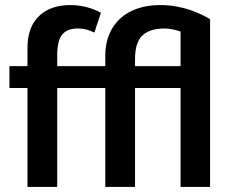

<svg xmlns="http://www.w3.org/2000/svg" viewBox="-20 -735 907 755"><path d="M690 0V-389H511V0H394V-389H205V0H88V-389H17V-475H88V-547Q88 -628 133 -671.5Q178 -715 256 -715Q290 -715 320.5 -707Q351 -699 377 -685L351 -607Q334 -615 319 -619Q304 -623 286 -623Q244 -623 224.5 -599Q205 -575 205 -518V-475H394V-517Q394 -563 409.5 -600Q425 -637 453 -662.5Q481 -688 520.5 -701.5Q560 -715 608 -715Q644 -715 674 -709.5Q704 -704 728.5 -695.5Q753 -687 772.5 -677.5Q792 -668 806 -660V0ZM627 -623Q570 -623 540.5 -596Q511 -569 511 -503V-475H690V-611Q675 -616 659 -619.5Q643 -623 627 -623Z"/></svg>

Font: Mukta SemiBold
Style: Regular
Weight: 600
Designer: Girish Dalvi and Yashodeep Gholap
Foundry: Ek Type
Version: Version 2.538;PS 1.002;hotconv 16.6.51;makeotf.lib2.5.65220;